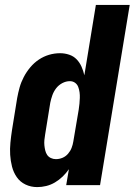

<svg xmlns="http://www.w3.org/2000/svg" viewBox="-20 -755 549 783"><path d="M132 8Q106 8 84 -2.5Q62 -13 48.5 -32.5Q35 -52 29 -75.5Q23 -99 21.5 -123.5Q20 -148 22.5 -173.5Q25 -199 29 -225L50 -355Q54 -377 60 -398.5Q66 -420 77 -441Q88 -462 103.5 -480.5Q119 -499 138.5 -512Q158 -525 180 -531.5Q202 -538 225 -538Q244 -538 262 -532Q280 -526 292.5 -513Q305 -500 312.5 -483Q320 -466 324 -448L371 -735H509L388 0H250L261 -65Q250 -49 235.5 -35Q221 -21 204 -11Q187 -1 168.5 3.5Q150 8 132 8ZM208 -106Q222 -106 235 -111.5Q248 -117 257.5 -128Q267 -139 272 -152Q277 -165 279 -178L301 -308Q303 -320 304 -332Q305 -344 305.5 -355.5Q306 -367 304.5 -378.5Q303 -390 299 -400.5Q295 -411 286 -417.5Q277 -424 265 -424Q249 -424 234 -416Q219 -408 209 -395Q199 -382 193.5 -366.5Q188 -351 185 -336L164 -206Q162 -195 161 -184Q160 -173 161 -162.5Q162 -152 164.5 -141.5Q167 -131 172.5 -123Q178 -115 187.5 -110.5Q197 -106 208 -106Z"/></svg>

Font: Iosevka Curly Heavy Oblique
Style: Regular
Weight: 900
Italic angle: -9°
Monospace: yes
Designer: Belleve Invis
Foundry: Belleve Invis
Version: Version 11.1.0; ttfautohint (v1.8.3)